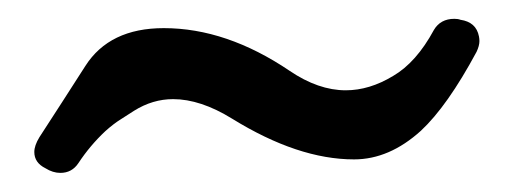

<svg xmlns="http://www.w3.org/2000/svg" viewBox="-20 -407 540 202"><path d="M481.4 -352.5Q450.7 -295.4 422.9 -269.5Q389.6 -239.3 352.5 -239.3Q293.5 -239.3 224.1 -282.2Q190.9 -302.7 162.1 -302.7Q140.6 -302.7 121.1 -290.5Q115.2 -286.6 107.4 -281.7Q99.6 -276.9 90.8 -269Q74.7 -253.9 62.5 -235.4Q55.7 -225.1 43.5 -225.1Q35.6 -225.1 27.8 -230Q16.1 -235.8 16.1 -247.1Q16.1 -253.9 21.5 -262.7Q44.4 -297.9 69.8 -337.6Q95.2 -377.4 152.3 -377.4Q218.3 -377.4 284.7 -332.5Q314.9 -312 343.8 -312Q368.7 -312 393.6 -327.1Q418 -341.3 436.5 -375.5Q443.4 -387.2 458 -387.2Q461.9 -387.2 464.4 -386.2Q481 -383.8 483.9 -368.7Q484.4 -366.2 484.4 -363.8Q484.4 -358.9 481.4 -352.5Z"/></svg>

Font: Caudex
Style: Bold
Weight: 700
Version: Version 1.01